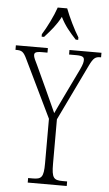

<svg xmlns="http://www.w3.org/2000/svg" viewBox="-68 -971 575 1010"><g transform="rotate(5 219.0 -465.5)"><path d="M124 -784V-771H137C171 -809 197 -838 221 -884C244 -838 269 -809 304 -771H317V-784C293 -822 262 -886 245 -931H195C180 -886 148 -822 124 -784ZM118 0H324V-24H300C253 -24 242 -35 242 -110V-345L384 -640C405 -684 416 -690 442 -690H445V-714H276V-690H313C348 -690 356 -683 356 -668C356 -657 354 -646 341 -618L270 -471C249 -428 235 -397 225 -376C207 -416 189 -456 169 -499L114 -618C102 -642 93 -660 93 -671C93 -683 98 -690 133 -690H162V-714H-7V-690H-3C26 -690 36 -685 55 -644L200 -344V-109C200 -35 189 -24 142 -24H118Z"/></g></svg>

Font: Noto Serif Khmer ExtraCondensed ExtraLight
Style: Regular
Weight: 200
Width: 2
Designer: Danh Hong and the Monotype Design Team
Foundry: Monotype Imaging Inc.
Version: Version 2.004